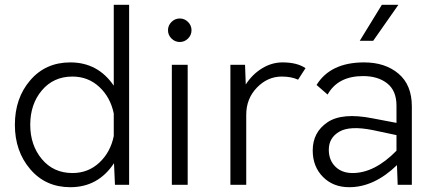

<svg xmlns="http://www.w3.org/2000/svg" viewBox="-20 -770 1814 800"><path d="M454 -750H518V0H459L455 -90Q389 10 273 10Q170 10 106 -65Q42 -140 42 -250Q42 -361 106 -435.5Q170 -510 273 -510Q388 -510 454 -413ZM282 -49Q347 -49 393.5 -92Q440 -135 454 -203V-297Q440 -365 393.5 -408Q347 -451 282 -451Q203 -451 154.5 -393.5Q106 -336 106 -250Q106 -165 154.5 -107Q203 -49 282 -49Z M763.5 -609.5Q749 -595 729 -595Q709 -595 694.5 -609.5Q680 -624 680 -644Q680 -664 694.5 -678.5Q709 -693 729 -693Q749 -693 763.5 -678.5Q778 -664 778 -644Q778 -624 763.5 -609.5ZM696 0V-500H762V0Z M1157 -510Q1218 -510 1253 -486L1222 -438Q1194 -451 1154 -451Q1095 -451 1050.5 -405Q1006 -359 1006 -292V0H940V-500H1001L1004 -418Q1031 -460 1071.5 -485Q1112 -510 1157 -510Z M1640 -750 1535 -600H1479L1571 -750ZM1497 -510Q1585 -510 1640.5 -463Q1696 -416 1696 -327V0H1637L1634 -82Q1539 10 1435 10Q1368 10 1325.5 -33Q1283 -76 1283 -143Q1283 -219 1344.5 -260.5Q1406 -302 1532 -277L1632 -258V-330Q1632 -392 1593.5 -422.5Q1555 -453 1493 -453Q1388 -453 1345 -376L1299 -416Q1357 -510 1497 -510ZM1449 -49Q1541 -49 1632 -142V-207L1533 -228Q1438 -247 1394 -221.5Q1350 -196 1350 -146Q1350 -103 1377 -76Q1404 -49 1449 -49Z"/></svg>

Font: Orkney Light
Style: Regular
Weight: 300
Designer: Samuel Oakes and Alfredo Marco Pradil
Foundry: Alfredo Marco Pradil
Version: 1.0; ttfautohint (v1.5)